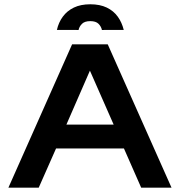

<svg xmlns="http://www.w3.org/2000/svg" viewBox="-20 -864 828 884"><path d="M769.7 0H630L550.7 -180.3H238L158.3 0H18.7L312 -660H476ZM285.7 -290.3H503.3L394 -538.7ZM395.7 -844.3Q440 -844.3 471.5 -829.2Q503 -814 522.2 -787.3Q541.3 -760.7 549.7 -726.3L449.3 -726Q445.7 -742.3 433.5 -754.5Q421.3 -766.7 395.7 -766.7Q370 -766.7 357.7 -754.5Q345.3 -742.3 341.7 -726L242 -726.3Q249.7 -760.7 269.2 -787.3Q288.7 -814 320.2 -829.2Q351.7 -844.3 395.7 -844.3Z"/></svg>

Font: Nata Sans
Style: Regular
Weight: 400
Designer: Daniel Uzquiano Cruz
Version: Version 1.001